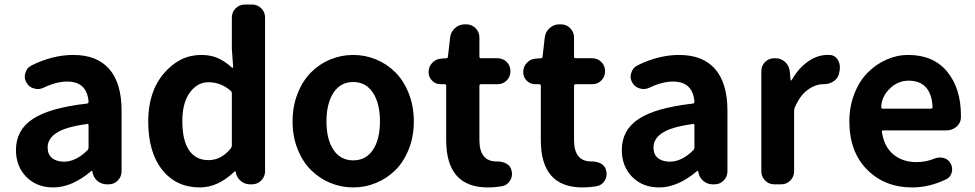

<svg xmlns="http://www.w3.org/2000/svg" viewBox="-20 -818 4325 852"><path d="M216.8 13.7Q142.6 13.7 96.7 -33.2Q50.8 -80.1 50.8 -152.3Q50.8 -241.2 126 -290.5Q201.2 -339.8 366.2 -358.4Q373 -359.4 373 -366.2Q366.2 -456.1 278.3 -456.1Q230.5 -456.1 172.9 -428.7Q160.2 -422.9 147.5 -422.9Q138.7 -422.9 129.9 -425.8Q108.4 -431.6 97.7 -451.2Q89.8 -464.8 89.8 -478.5Q89.8 -486.3 92.8 -494.1Q98.6 -516.6 119.1 -527.3Q213.9 -574.2 304.7 -574.2Q411.1 -574.2 465.3 -511.2Q519.5 -448.2 519.5 -327.1V-57.6Q519.5 -34.2 502.9 -17.1Q486.3 0 461.9 0H454.1Q430.7 0 412.6 -15.1Q394.5 -30.3 390.6 -53.7L389.6 -58.6Q388.7 -59.6 387.2 -59.6Q385.7 -59.6 384.8 -58.6Q298.8 13.7 216.8 13.7ZM264.6 -100.6Q316.4 -100.6 368.2 -151.4Q373 -156.2 373 -163.1V-261.7Q373 -268.6 367.2 -268.6Q366.2 -268.6 365.2 -267.6Q272.5 -254.9 231.9 -229Q191.4 -203.1 191.4 -164.1Q191.4 -131.8 211.4 -116.2Q231.4 -100.6 264.6 -100.6Z M867.2 13.7Q761.7 13.7 699.7 -64.5Q637.7 -142.6 637.7 -279.3Q637.7 -411.1 707.5 -492.7Q777.3 -574.2 873 -574.2Q915 -574.2 946.8 -560.1Q978.5 -545.9 1009.8 -517.6Q1010.7 -516.6 1012.7 -517.6Q1014.6 -518.6 1014.6 -520.5L1008.8 -600.6V-740.2Q1008.8 -764.6 1025.9 -781.2Q1043 -797.9 1066.4 -797.9H1098.6Q1122.1 -797.9 1139.2 -781.2Q1156.2 -764.6 1156.2 -740.2V-57.6Q1156.2 -34.2 1139.2 -17.1Q1122.1 0 1098.6 0H1089.8Q1066.4 0 1048.8 -14.6Q1031.2 -29.3 1026.4 -51.8L1025.4 -56.6Q1024.4 -57.6 1022.9 -57.6Q1021.5 -57.6 1020.5 -56.6Q947.3 13.7 867.2 13.7ZM905.3 -107.4Q961.9 -107.4 1003.9 -159.2Q1008.8 -165 1008.8 -171.9V-403.3Q1008.8 -411.1 1002.9 -416Q959 -453.1 905.3 -453.1Q855.5 -453.1 822.3 -407.2Q789.1 -361.3 789.1 -281.2Q789.1 -195.3 818.8 -151.4Q848.6 -107.4 905.3 -107.4Z M1278.3 -279.3Q1278.3 -346.7 1300.8 -403.3Q1323.2 -460 1360.4 -497.1Q1397.5 -534.2 1445.8 -554.2Q1494.1 -574.2 1547.4 -574.2Q1600.6 -574.2 1648.9 -554.2Q1697.3 -534.2 1734.4 -497.1Q1771.5 -460 1793.9 -403.3Q1816.4 -346.7 1816.4 -279.3Q1816.4 -211.9 1793.9 -155.8Q1771.5 -99.6 1734.4 -63Q1697.3 -26.4 1648.9 -6.3Q1600.6 13.7 1547.4 13.7Q1494.1 13.7 1445.8 -6.3Q1397.5 -26.4 1360.4 -63Q1323.2 -99.6 1300.8 -155.8Q1278.3 -211.9 1278.3 -279.3ZM1666 -279.3Q1666 -359.4 1634.8 -406.7Q1603.5 -454.1 1547.4 -454.1Q1491.2 -454.1 1460 -406.7Q1428.7 -359.4 1428.7 -279.3Q1428.7 -199.2 1460 -152.8Q1491.2 -106.4 1547.4 -106.4Q1603.5 -106.4 1634.8 -152.8Q1666 -199.2 1666 -279.3Z M2144.5 13.7Q1960 13.7 1960 -196.3V-436.5Q1960 -444.3 1953.1 -444.3H1935.5Q1913.1 -444.3 1897.5 -460Q1881.8 -475.6 1881.8 -498Q1881.8 -521.5 1897.5 -538.6Q1913.1 -555.7 1935.5 -557.6L1960 -559.6Q1967.8 -559.6 1967.8 -567.4L1977.5 -652.3Q1980.5 -676.8 1999 -693.4Q2017.6 -710 2042 -710H2049.8Q2073.2 -710 2090.3 -692.9Q2107.4 -675.8 2107.4 -652.3V-567.4Q2107.4 -559.6 2114.3 -559.6H2187.5Q2211.9 -559.6 2228.5 -543Q2245.1 -526.4 2245.1 -502Q2245.1 -477.5 2228.5 -460.9Q2211.9 -444.3 2187.5 -444.3H2114.3Q2107.4 -444.3 2107.4 -436.5V-196.3Q2107.4 -101.6 2183.6 -101.6Q2184.6 -101.6 2185.1 -101.6Q2185.5 -101.6 2186.5 -101.6Q2209 -101.6 2227.5 -91.8Q2246.1 -81.1 2250 -60.5Q2252 -53.7 2252 -46.9Q2252 -31.2 2244.1 -17.6Q2232.4 2.9 2210 7.8Q2176.8 13.7 2144.5 13.7Z M2564.5 13.7Q2379.9 13.7 2379.9 -196.3V-436.5Q2379.9 -444.3 2373 -444.3H2355.5Q2333 -444.3 2317.4 -460Q2301.8 -475.6 2301.8 -498Q2301.8 -521.5 2317.4 -538.6Q2333 -555.7 2355.5 -557.6L2379.9 -559.6Q2387.7 -559.6 2387.7 -567.4L2397.5 -652.3Q2400.4 -676.8 2418.9 -693.4Q2437.5 -710 2461.9 -710H2469.7Q2493.2 -710 2510.3 -692.9Q2527.3 -675.8 2527.3 -652.3V-567.4Q2527.3 -559.6 2534.2 -559.6H2607.4Q2631.8 -559.6 2648.4 -543Q2665 -526.4 2665 -502Q2665 -477.5 2648.4 -460.9Q2631.8 -444.3 2607.4 -444.3H2534.2Q2527.3 -444.3 2527.3 -436.5V-196.3Q2527.3 -101.6 2603.5 -101.6Q2604.5 -101.6 2605 -101.6Q2605.5 -101.6 2606.4 -101.6Q2628.9 -101.6 2647.5 -91.8Q2666 -81.1 2669.9 -60.5Q2671.9 -53.7 2671.9 -46.9Q2671.9 -31.2 2664.1 -17.6Q2652.3 2.9 2629.9 7.8Q2596.7 13.7 2564.5 13.7Z M2905.3 13.7Q2831.1 13.7 2785.2 -33.2Q2739.3 -80.1 2739.3 -152.3Q2739.3 -241.2 2814.5 -290.5Q2889.6 -339.8 3054.7 -358.4Q3061.5 -359.4 3061.5 -366.2Q3054.7 -456.1 2966.8 -456.1Q2918.9 -456.1 2861.3 -428.7Q2848.6 -422.9 2835.9 -422.9Q2827.1 -422.9 2818.4 -425.8Q2796.9 -431.6 2786.1 -451.2Q2778.3 -464.8 2778.3 -478.5Q2778.3 -486.3 2781.2 -494.1Q2787.1 -516.6 2807.6 -527.3Q2902.3 -574.2 2993.2 -574.2Q3099.6 -574.2 3153.8 -511.2Q3208 -448.2 3208 -327.1V-57.6Q3208 -34.2 3191.4 -17.1Q3174.8 0 3150.4 0H3142.6Q3119.1 0 3101.1 -15.1Q3083 -30.3 3079.1 -53.7L3078.1 -58.6Q3077.1 -59.6 3075.7 -59.6Q3074.2 -59.6 3073.2 -58.6Q2987.3 13.7 2905.3 13.7ZM2953.1 -100.6Q3004.9 -100.6 3056.6 -151.4Q3061.5 -156.2 3061.5 -163.1V-261.7Q3061.5 -268.6 3055.7 -268.6Q3054.7 -268.6 3053.7 -267.6Q2960.9 -254.9 2920.4 -229Q2879.9 -203.1 2879.9 -164.1Q2879.9 -131.8 2899.9 -116.2Q2919.9 -100.6 2953.1 -100.6Z M3416 0Q3391.6 0 3375 -17.1Q3358.4 -34.2 3358.4 -57.6V-502Q3358.4 -526.4 3375 -543Q3391.6 -559.6 3416 -559.6H3420.9Q3445.3 -559.6 3463.4 -543.5Q3481.4 -527.3 3484.4 -502.9L3488.3 -462.9Q3488.3 -460.9 3490.2 -460.9Q3492.2 -460.9 3493.2 -462.9Q3523.4 -515.6 3565.4 -544.9Q3607.4 -574.2 3651.4 -574.2Q3656.2 -574.2 3661.1 -574.2Q3685.5 -573.2 3698.2 -551.8Q3707 -537.1 3707 -519.5Q3707 -512.7 3706.1 -505.9L3703.1 -491.2Q3698.2 -469.7 3678.7 -457Q3659.2 -444.3 3634.8 -444.3Q3633.8 -444.3 3632.8 -444.3Q3597.7 -444.3 3563.5 -418.9Q3529.3 -393.6 3506.8 -340.8Q3503.9 -334 3503.9 -327.1V-57.6Q3503.9 -34.2 3487.3 -17.1Q3470.7 0 3446.3 0Z M4027.3 13.7Q3906.2 13.7 3827.6 -65.4Q3749 -144.5 3749 -279.3Q3749 -344.7 3771 -401.4Q3793 -458 3829.6 -495.1Q3866.2 -532.2 3913.1 -553.2Q3960 -574.2 4009.8 -574.2Q4122.1 -574.2 4183.1 -500Q4244.1 -425.8 4244.1 -305.7Q4244.1 -300.8 4244.1 -295.9Q4243.2 -271.5 4224.1 -255.4Q4205.1 -239.3 4179.7 -239.3H3899.4Q3891.6 -239.3 3893.6 -231.4Q3903.3 -167 3944.3 -132.8Q3985.4 -98.6 4046.9 -98.6Q4087.9 -98.6 4127 -114.3Q4138.7 -119.1 4150.4 -119.1Q4159.2 -119.1 4167 -117.2Q4188.5 -111.3 4198.2 -92.8Q4205.1 -80.1 4205.1 -66.4Q4205.1 -52.7 4198.2 -40.5Q4191.4 -28.3 4178.7 -22.5Q4104.5 13.7 4027.3 13.7ZM3890.6 -341.8Q3890.6 -335.9 3897.5 -335.9H4110.4Q4118.2 -335.9 4118.2 -342.8Q4118.2 -342.8 4118.2 -342.8Q4116.2 -398.4 4089.8 -429.2Q4063.5 -460 4011.7 -460Q3967.8 -460 3933.6 -429.7Q3890.6 -390.6 3890.6 -341.8Z"/></svg>

Font: Gen Jyuu Gothic P Bold
Style: Bold
Weight: 700
Designer: [Source Han Sans]
Ryoko NISHIZUKA  (kana & ideographs); Paul D. Hunt (Latin, Greek & Cyrillic); Wenlong ZHANG  (bopomofo
Version: Version 1.002.20150607